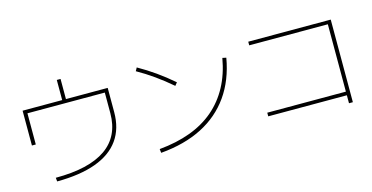

<svg xmlns="http://www.w3.org/2000/svg" viewBox="-81 -1209 3162 1630"><g transform="rotate(-15 1500.0 -393.5)"><path d="M251 -10Q398 -10 508 -36Q618 -62 692 -113.5Q766 -165 803 -242Q840 -319 840 -420V-601H160V-327H126V-633H474V-810H507V-633H874V-420Q874 -276 804 -177.5Q734 -79 596 -28.5Q458 22 254 23Z M1166 -17Q1318 -31 1439.5 -76Q1561 -121 1650.5 -197.5Q1740 -274 1798 -381.5Q1856 -489 1880 -627L1913 -620Q1880 -430 1784 -294Q1688 -158 1534 -79.5Q1380 -1 1170 17ZM1433 -501Q1361 -563 1288.5 -614.5Q1216 -666 1141 -708L1157 -737Q1235 -693 1308 -641.5Q1381 -590 1454 -527Z M2819 23V-47H2128V-79H2819V-671H2128V-703H2853V23Z"/></g></svg>

Font: M PLUS 2 Thin ExtraLight
Style: Regular
Weight: 250
Version: Version 1.001